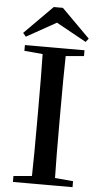

<svg xmlns="http://www.w3.org/2000/svg" viewBox="-62 -989 542 1027"><g transform="rotate(5 208.5 -475.5)"><path d="M233 -951 385 -799 370 -780 173 -889H244L49 -780L33 -799L184 -951ZM48 0V-32L195 -45H220L368 -32V0ZM146 0Q148 -85 148.5 -170.5Q149 -256 149 -342V-393Q149 -479 148.5 -564.5Q148 -650 146 -735H271Q269 -651 268.5 -565Q268 -479 268 -393V-343Q268 -257 268.5 -171.5Q269 -86 271 0ZM48 -704V-735H368V-704L220 -691H195Z"/></g></svg>

Font: Noto Serif SC ExtraLight SemiBold
Style: Regular
Weight: 600
Version: Version 2.002-H1;hotconv 1.1.0;makeotfexe 2.6.0